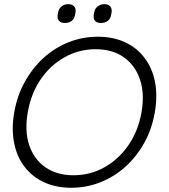

<svg xmlns="http://www.w3.org/2000/svg" viewBox="-20 -885 806 915"><path d="M717.8 -349.6Q704.1 -270.5 668 -205.1Q631.8 -139.6 578.6 -91.3Q525.4 -43 459 -16.6Q392.6 9.8 319.3 9.8Q246.1 9.8 189.5 -16.6Q132.8 -43 96.2 -91.3Q59.6 -139.6 46.9 -205.6Q34.2 -271.5 47.9 -349.6Q61.5 -428.7 97.7 -494.1Q133.8 -559.6 187 -608.4Q240.2 -657.2 306.6 -683.6Q373 -710 446.3 -710Q519.5 -710 576.2 -683.6Q632.8 -657.2 669.4 -608.4Q706.1 -559.6 718.8 -494.1Q731.4 -428.7 717.8 -349.6ZM654.3 -349.6Q669.9 -438.5 647 -506.3Q624 -574.2 569.8 -612.3Q515.6 -650.4 435.5 -650.4Q356.4 -650.4 288.1 -612.3Q219.7 -574.2 173.8 -506.8Q127.9 -439.5 112.3 -349.6Q96.7 -260.7 119.1 -193.4Q141.6 -126 196.3 -87.9Q251 -49.8 330.1 -49.8Q410.2 -49.8 478 -87.9Q545.9 -126 592.3 -193.4Q638.7 -260.7 654.3 -349.6ZM460.9 -775.4Q442.4 -775.4 433.1 -785.6Q423.8 -795.9 426.8 -815.4L428.7 -825.2Q431.6 -843.8 445.3 -854.5Q459 -865.2 477.5 -865.2Q496.1 -865.2 505.4 -854.5Q514.6 -843.8 511.7 -825.2L509.8 -815.4Q506.8 -795.9 493.7 -785.6Q480.5 -775.4 460.9 -775.4ZM289.1 -775.4Q270.5 -775.4 261.2 -785.6Q252 -795.9 254.9 -815.4L256.8 -825.2Q259.8 -843.8 273.4 -854.5Q287.1 -865.2 305.7 -865.2Q324.2 -865.2 333.5 -854.5Q342.8 -843.8 339.8 -825.2L337.9 -815.4Q335 -795.9 321.8 -785.6Q308.6 -775.4 289.1 -775.4Z"/></svg>

Font: Quicksand
Style: Italic
Weight: 400
Designer: Andrew Paglinawan
Foundry: Andrew Paglinawan
Version: Version 3.006